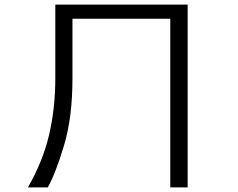

<svg xmlns="http://www.w3.org/2000/svg" viewBox="-20 -790 1040 840"><path d="M725 -708H297V-447Q297 -277 260.5 -155Q224 -33 189 30H102Q168 -85 195 -201Q222 -317 222 -449V-770H801V30H725Z"/></svg>

Font: LINE Seed JP_TTF Regular
Style: Regular
Weight: 400
Designer: LINE & Fontrix & Fontworks
Version: Version 1.002